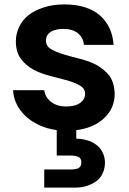

<svg xmlns="http://www.w3.org/2000/svg" viewBox="-20 -583 585 869"><path d="M499 -158.2Q499 -94.2 453.1 -49.8Q405.8 -3.9 325.2 5.9V44.9Q351.6 44.9 374 51.8Q394.5 57.1 415 71.8Q434.1 85.4 443.8 106Q455.1 127.4 455.1 153.8Q455.1 179.7 443.8 203.1Q433.6 224.6 415 237.8Q393.1 252.4 372.1 258.8Q347.7 266.1 321.8 266.1H180.2V184.1H298.8Q321.8 184.1 335 178.2Q348.1 170.9 348.1 151.9Q348.1 132.8 335 127Q321.8 121.1 298.8 121.1H236.8V5.9Q191.4 -0.5 159.2 -16.1Q120.1 -34.2 97.2 -56.2Q69.8 -82 56.2 -109.9Q40.5 -142.1 39.1 -174.8H180.2Q184.6 -142.6 210.9 -122.1Q237.8 -101.1 279.8 -101.1Q321.3 -101.1 344.2 -118.2Q365.2 -134.8 365.2 -158.2Q365.2 -182.1 341.8 -195.8Q319.8 -208.5 284.2 -219.2L209 -238.8Q165 -250 132.8 -267.1Q96.7 -286.6 75.2 -315.9Q51.8 -346.7 51.8 -397Q51.8 -429.2 66.9 -461.9Q82 -493.2 109.9 -515.1Q135.3 -535.6 179.2 -549.8Q219.7 -563 271 -563Q373.5 -563 431.2 -514.2Q488.3 -464.4 494.1 -379.9H359.9Q356.9 -412.6 333 -432.1Q308.6 -452.1 267.1 -452.1Q229.5 -452.1 208 -438Q188 -423.3 188 -398.9Q188 -374 210.9 -360.8Q235.4 -346.7 268.1 -336.9Q296.9 -328.1 341.8 -316.9Q385.7 -305.7 417 -289.1Q452.1 -269 475.1 -240.2Q497.6 -209 499 -158.2Z"/></svg>

Font: PoppinsZ SemiBold
Style: Regular
Weight: 600
Designer: Ninad Kale (Devanagari), Jonny Pinhorn (Latin)
Foundry: Indian Type Foundry
Version: Version 3.002;FEAKit 1.0